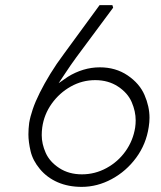

<svg xmlns="http://www.w3.org/2000/svg" viewBox="-20 -720 629 750"><path d="M299 10Q247 10 205.5 -8Q164 -26 136 -59.5Q108 -93 99.5 -129.5Q91 -166 91 -195Q91 -217 94 -240Q98 -264 108 -293.5Q118 -323 135.5 -358Q153 -393 176.5 -431.5Q200 -470 230 -510L369 -700H419L422 -690L278 -496Q256 -466 235 -434Q222 -415 209 -395Q227 -408 245 -420Q274 -438 305.5 -447.5Q337 -457 370 -457Q432 -457 478.5 -425.5Q525 -394 544.5 -349Q564 -304 564 -260Q564 -243 561 -224Q551 -157 512 -104Q473 -51 416.5 -20.5Q360 10 299 10ZM300 -39Q351 -39 396 -63.5Q441 -88 470.5 -129.5Q500 -171 508 -222Q510 -236 510 -250Q510 -285 494.5 -321Q479 -357 441 -382Q403 -407 352 -407Q301 -407 256.5 -382Q212 -357 182 -315Q152 -273 145 -222Q143 -207 143 -192Q143 -158 158.5 -123Q174 -88 211.5 -63.5Q249 -39 300 -39Z"/></svg>

Font: Lexend ExtLt
Style: Italic
Weight: 250
Italic angle: -8.13011°
Designer: Bonnie Shaver-Troup, Thomas Jockin
Foundry: Lexend
Version: Version 1.007